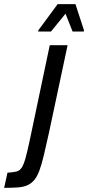

<svg xmlns="http://www.w3.org/2000/svg" viewBox="-72 -906 425 926"><path d="M-52 0 -36 -73Q-9 -75 6.5 -78.5Q22 -82 32 -96.5Q42 -111 51 -143Q60 -175 72 -232L168 -688H254L164 -265Q150 -202 139.5 -157.5Q129 -113 118 -83.5Q107 -54 93 -37.5Q79 -21 60 -12.5Q41 -4 13.5 -2Q-14 0 -52 0ZM112 -754 113 -760 206 -886H292L333 -760L332 -754H278L244 -840L174 -754Z"/></svg>

Font: Saira ExtraCondensed Medium
Style: Italic
Weight: 500
Width: 2
Italic angle: -12°
Designer: Hector Gatti with collaboration of the Omnibus-Type team
Foundry: Omnibus-Type
Version: Version 1.101